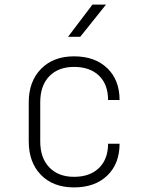

<svg xmlns="http://www.w3.org/2000/svg" viewBox="-20 -805 640 835"><path d="M302 10Q211 10 158 -44.5Q105 -99 105 -190V-360Q105 -451 158.5 -505.5Q212 -560 302 -560Q393 -560 446.5 -508.5Q500 -457 500 -370H450Q450 -438 410.5 -476Q371 -514 302 -514Q234 -514 194.5 -473.5Q155 -433 155 -360V-190Q155 -118 194.5 -77Q234 -36 302 -36Q371 -36 410.5 -74.5Q450 -113 450 -180H500Q500 -93 446.5 -41.5Q393 10 302 10ZM276 -645 382 -785H441L329 -645Z"/></svg>

Font: NKDuy Mono Thin
Style: Regular
Weight: 100
Monospace: yes
Designer: NKDuy
Foundry: NKDuy
Version: Version 2.251; ttfautohint (v1.8.4.7-5d5b)